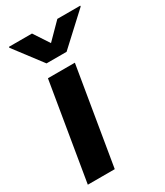

<svg xmlns="http://www.w3.org/2000/svg" viewBox="-193 -853 804 934"><g transform="rotate(-30 209.5 -386.5)"><path d="M14.9 0 105.8 -545.5H257.1L166.2 0ZM147.4 -772.7 204.2 -686.1 289.8 -772.7H418.7L418 -767.8L248.6 -611.5H136L17.4 -767.8L18.1 -772.7Z"/></g></svg>

Font: Karasuma Gothic
Style: Bold Italic
Weight: 700
Italic angle: 9.39998°
Designer: Rasmus Andersson / Ryoko Nishizuka
Foundry: Genbu
Version: Version 1.00